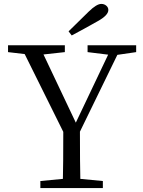

<svg xmlns="http://www.w3.org/2000/svg" viewBox="-20 -960 728 980"><path d="M186 0V-36L301 -47Q303 -118 303 -287L106 -684L21 -694V-729H311V-694L202 -682L367 -334L532 -681L427 -694V-729H675V-694L579 -680L388 -288Q388 -119 390 -47L505 -36V0ZM346 -779 330 -800Q367 -837 433 -901Q473 -940 497 -940Q512 -940 522.5 -931Q533 -922 533 -909Q533 -882 479 -852Q403 -809 346 -779Z"/></svg>

Font: Cactus Classical Serif
Style: Regular
Weight: 400
Designer: Henry Chan (via Glyphwiki)、田海東、宇文滿月
Foundry: Moonlit Owen
Version: Version 1.000